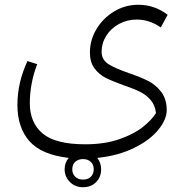

<svg xmlns="http://www.w3.org/2000/svg" viewBox="-20 -568 787 805"><path d="M519 -262Q569 -245 601.5 -228.5Q634 -212 656.5 -182Q679 -152 679 -106Q679 -67 643.5 -23.5Q608 20 541.5 52.5Q475 85 388 94Q404 115 404 142Q404 174 383 195.5Q362 217 328 217Q295 217 273 195Q251 173 251 142Q251 114 268 94Q154 81 103.5 24Q53 -33 53 -128Q53 -221 95 -312L136 -299Q105 -218 105 -135Q105 -54 158.5 -8.5Q212 37 338 37Q419 37 480.5 15.5Q542 -6 579.5 -36Q617 -66 634 -94Q630 -128 611 -149.5Q592 -171 566.5 -183.5Q541 -196 497 -211Q450 -228 422.5 -242Q395 -256 376 -281.5Q357 -307 357 -348Q357 -400 384.5 -446Q412 -492 458.5 -520Q505 -548 560 -548Q628 -548 683 -506L654 -453Q607 -486 553 -486Q513 -486 479 -467.5Q445 -449 425.5 -418Q406 -387 406 -351Q406 -318 433.5 -300Q461 -282 519 -262ZM373 142Q373 122 360.5 110.5Q348 99 328 99Q308 99 295.5 110.5Q283 122 283 142Q283 161 295.5 173Q308 185 328 185Q349 185 361 173Q373 161 373 142Z"/></svg>

Font: FiraGO Light
Style: Italic
Weight: 300
Italic angle: -8°
Designer: bBox Type GmbH
Foundry: bBox Type GmbH
Version: Version 1.001